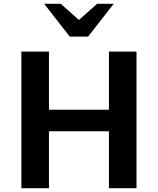

<svg xmlns="http://www.w3.org/2000/svg" viewBox="-20 -993 833 1013"><path d="M92.8 -720.7H238.3V-414.1H554.7V-720.7H700.2V0H554.7V-300.3H238.3V0H92.8ZM348.1 -799.8 212.9 -973.1H300.3L396.5 -887.7L492.7 -973.1H580.1L444.8 -799.8Z"/></svg>

Font: Monda
Style: Bold
Weight: 700
Designer: Vernon Adams
Foundry: Vernon Adams
Version: Version 2.100; ttfautohint (v1.8.3)